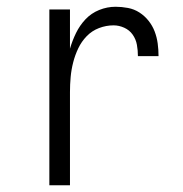

<svg xmlns="http://www.w3.org/2000/svg" viewBox="-20 -548 540 568"><path d="M126 0V-520H187V-404Q194 -428 205 -450.5Q216 -473 233 -491Q250 -509 273.5 -518.5Q297 -528 322 -528Q340 -528 358.5 -524.5Q377 -521 392.5 -511Q408 -501 419.5 -486.5Q431 -472 437.5 -455Q444 -438 446.5 -419.5Q449 -401 449 -382H388Q388 -399 385 -415.5Q382 -432 372.5 -445.5Q363 -459 347.5 -466Q332 -473 316 -473Q294 -473 273 -465Q252 -457 236.5 -441Q221 -425 211.5 -405Q202 -385 196.5 -363.5Q191 -342 189 -320Q187 -298 187 -276V0Z"/></svg>

Font: Iosevka Light
Style: Regular
Weight: 300
Monospace: yes
Designer: Belleve Invis
Foundry: Belleve Invis
Version: Version 32.5.0; ttfautohint (v1.8.4)